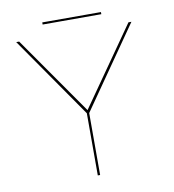

<svg xmlns="http://www.w3.org/2000/svg" viewBox="-83 -817 809 891"><g transform="rotate(-10 321.5 -372.0)"><path d="M306 0H317V-292L583.5 -675H569.5L312 -307H311.5L54.5 -675H40.5L306 -293ZM175.5 -734H452V-744H175.5Z"/></g></svg>

Font: Anybody SemiExpanded Thin
Style: Regular
Weight: 250
Width: 6
Version: Version 1.113;gftools[0.9.25]